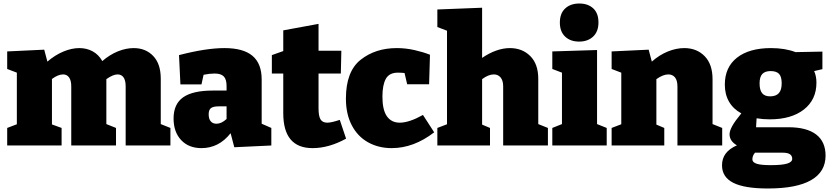

<svg xmlns="http://www.w3.org/2000/svg" viewBox="-20 -829 4727 1094"><path d="M896 -122 951 -100V0H696V-337Q696 -371 684 -388Q672 -405 650 -405Q624 -405 586 -378V-122L641 -100V0H386V-337Q386 -371 373.5 -388Q361 -405 340 -405Q311 -405 276 -379V-120L331 -100V0H21V-100L76 -121V-415L21 -436V-536L232 -546L250 -478Q293 -515 340.5 -535Q388 -555 432 -555Q474 -555 508 -536.5Q542 -518 563 -481Q606 -518 652 -536.5Q698 -555 742 -555Q810 -555 853 -510Q896 -465 896 -381Z M1471 -124 1526 -100V0L1315 10L1294 -70Q1227 15 1128 15Q1055 15 1012 -31Q969 -77 969 -154Q969 -236 1023.5 -274.5Q1078 -313 1193 -313H1271V-339Q1271 -377 1255 -393.5Q1239 -410 1203 -410Q1174 -410 1140 -403L1128 -348H1008L1000 -515Q1154 -555 1259 -555Q1366 -555 1418.5 -511Q1471 -467 1471 -376ZM1213 -124Q1242 -124 1271 -151V-223H1226Q1195 -223 1182 -213Q1169 -203 1169 -178Q1169 -151 1181 -137.5Q1193 -124 1213 -124Z M1952 -39Q1854 15 1761 15Q1594 15 1594 -184V-410H1529V-515L1594 -538V-656L1795 -693V-540H1925L1922 -410H1795V-211Q1795 -167 1806.5 -148.5Q1818 -130 1845 -130Q1868 -130 1916 -146Z M2454 -75Q2337 15 2212 15Q2137 15 2077.5 -18Q2018 -51 1984.5 -115Q1951 -179 1951 -267Q1951 -422 2035 -488.5Q2119 -555 2241 -555Q2292 -555 2342.5 -543.5Q2393 -532 2430 -517L2425 -349H2300L2285 -413Q2265 -415 2247 -415Q2198 -415 2178.5 -380Q2159 -345 2159 -278Q2159 -203 2184.5 -166.5Q2210 -130 2258 -130Q2311 -130 2390 -174Z M3047 -122 3102 -100V0H2847V-337Q2847 -370 2832.5 -387.5Q2818 -405 2794 -405Q2763 -405 2727 -378V-119L2772 -100V0H2472V-100L2527 -121V-654L2472 -675V-775L2727 -785V-499Q2766 -526 2806.5 -540.5Q2847 -555 2885 -555Q2956 -555 3001.5 -509.5Q3047 -464 3047 -380Z M3382 -544V-122L3437 -100V0H3127V-100L3182 -122V-415L3127 -436V-536ZM3170 -700Q3170 -753 3200.5 -781Q3231 -809 3281 -809Q3330 -809 3360 -781.5Q3390 -754 3390 -701Q3390 -649 3359.5 -620.5Q3329 -592 3280 -592Q3230 -592 3200 -620.5Q3170 -649 3170 -700Z M4040 -122 4095 -100V0H3840V-336Q3840 -371 3826 -388Q3812 -405 3788 -405Q3758 -405 3720 -378V-119L3765 -100V0H3465V-100L3520 -121V-415L3465 -436V-536L3676 -546L3694 -478Q3737 -516 3785 -535.5Q3833 -555 3879 -555Q3950 -555 3995 -509Q4040 -463 4040 -378Z M4472 -104Q4576 -104 4630 -63Q4684 -22 4684 58Q4684 150 4601.5 197.5Q4519 245 4355 245Q4222 245 4158 212.5Q4094 180 4094 113Q4094 74 4115 46Q4136 18 4179 -1Q4159 -12 4148 -28Q4137 -44 4137 -64Q4137 -83 4152 -110.5Q4167 -138 4204 -183Q4158 -208 4134 -249.5Q4110 -291 4110 -347Q4110 -446 4179.5 -500.5Q4249 -555 4373 -555Q4453 -555 4513 -532L4666 -535V-435L4619 -424Q4632 -395 4632 -358Q4632 -261 4560.5 -205Q4489 -149 4366 -149Q4328 -149 4291 -155L4288 -104ZM4308 -354Q4308 -316 4322.5 -298Q4337 -280 4368 -280Q4401 -280 4417.5 -298Q4434 -316 4434 -354Q4434 -392 4419 -408Q4404 -424 4371 -424Q4339 -424 4323.5 -407.5Q4308 -391 4308 -354ZM4494 76Q4494 41 4441 41H4282Q4267 58 4267 79Q4267 96 4291.5 104Q4316 112 4371 112Q4437 112 4465.5 103Q4494 94 4494 76Z"/></svg>

Font: Bitter Pro Black
Style: Regular
Weight: 900
Designer: Sol Matas, and Bitter project Authors
Foundry: Sol Matas
Version: Version 1.010